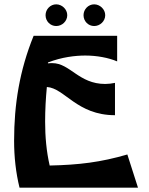

<svg xmlns="http://www.w3.org/2000/svg" viewBox="-20 -865 686 885"><path d="M239 -745C266 -745 290 -767 290 -795C290 -822 266 -845 239 -845C212 -845 190 -822 190 -795C190 -767 212 -745 239 -745ZM414 -745C441 -745 465 -767 465 -795C465 -822 441 -845 414 -845C387 -845 365 -822 365 -795C365 -767 387 -745 414 -745ZM45 -216C45 -142 53 -69 70 0H616L567 -153C444 -117 344 -105 209 -102C194 -167 188 -235 188 -304C188 -358 191 -412 196 -464C278 -459 334 -334 510 -334V-483C495 -480 480 -478 465 -478C343 -478 303 -574 221 -574C218 -574 208 -574 201 -573V-577C265 -602 328 -609 373 -609C426 -609 480 -599 520 -582V-700H135C70 -540 45 -384 45 -216Z"/></svg>

Font: Brassia
Style: Regular
Weight: 400
Designer: Ariel Martín Pérez
Foundry: Tunera Type Foundry
Version: Version 1.600;hotconv 1.0.109;makeotfexe 2.5.65596